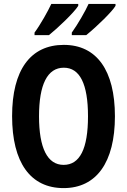

<svg xmlns="http://www.w3.org/2000/svg" viewBox="-20 -954 651 984"><path d="M157 -774H231C276 -810 360 -890 381 -924V-934H243C227 -899 188 -829 157 -787ZM348 -774H422C480 -821 556 -896 572 -924V-934H434C418 -898 379 -830 348 -787ZM306 10C474 10 569 -122 569 -358C569 -594 475 -724 307 -724C136 -724 42 -595 42 -359C42 -121 136 10 306 10ZM306 -109C223 -109 180 -195 180 -358C180 -521 223 -607 307 -607C389 -607 431 -524 431 -358C431 -191 389 -109 306 -109Z"/></svg>

Font: Kathrein 77 Bold Condensed
Style: Regular
Weight: 700
Width: 3
Designer: Lazydogs Typefoundry, based on Open Sans by Ascender Corporation
Foundry: Lazydogs Typefoundry
Version: Version 1.003;PS 001.003;hotconv 1.0.88;makeotf.lib2.5.64775